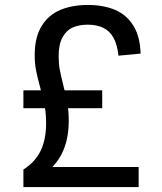

<svg xmlns="http://www.w3.org/2000/svg" viewBox="-20 -762 660 782"><path d="M544.7 -81.8V0H75.3V-71.5Q124 -102.7 145.9 -148.8Q167.8 -195 167.8 -259.8Q167.8 -298.2 161.9 -329.8Q156 -361.3 144.2 -403.5Q132.8 -445.3 127.1 -474.2Q121.3 -503 121.3 -537.2Q121.3 -609.7 149.2 -655.4Q177.2 -701.2 225.5 -721.5Q273.8 -741.8 338.3 -741.8Q402 -741.8 449.2 -721.5Q496.3 -701.2 523.5 -657Q550.7 -612.8 552.7 -543.7L462.5 -535.2Q457.8 -580.5 442.2 -608.3Q426.7 -636.2 400.5 -648.8Q374.3 -661.5 337.2 -661.5Q302.8 -661.5 276.6 -650.1Q250.3 -638.7 234.6 -610Q218.8 -581.3 218.8 -531.8Q218.8 -503.5 223.5 -478.2Q228.2 -453 238 -414.3Q249 -370.2 254.5 -339.2Q260 -308.2 260 -270.7Q260 -190.2 230.6 -133.8Q201.2 -77.5 146 -44.5L148.3 -81.8ZM75.3 -321.2V-394.2H396.3V-321.2Z"/></svg>

Font: Monaspace Xenon Var
Style: Regular
Weight: 400
Designer: Riley Cran and the Lettermatic Team
Version: Version 1.000 (Monaspace Xenon Var)